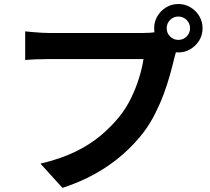

<svg xmlns="http://www.w3.org/2000/svg" viewBox="-20 -873 1040 949"><path d="M803.9 -733.4Q803.9 -709.4 820.7 -692.6Q837.5 -675.8 861.5 -675.8Q885.5 -675.8 902.4 -692.6Q919.3 -709.4 919.3 -733.4Q919.3 -757.4 902.4 -774.3Q885.5 -791.3 861.5 -791.3Q837.5 -791.3 820.7 -774.3Q803.9 -757.4 803.9 -733.4ZM741.9 -733.4Q741.9 -766.3 758.2 -793.4Q774.6 -820.6 801.6 -836.9Q828.6 -853.2 861.5 -853.2Q894.4 -853.2 921.5 -836.9Q948.6 -820.6 965 -793.4Q981.3 -766.3 981.3 -733.4Q981.3 -700.5 965 -673.5Q948.6 -646.5 921.5 -630.2Q894.4 -613.8 861.5 -613.8Q828.6 -613.8 801.6 -630.2Q774.6 -646.5 758.2 -673.5Q741.9 -700.5 741.9 -733.4ZM863.3 -654.2Q856.4 -640.2 851 -620.8Q845.6 -601.4 841.3 -585Q832.7 -548.5 820 -502.8Q807.3 -457.1 789.1 -407.9Q770.8 -358.7 746.5 -310.7Q722.1 -262.6 690.9 -220.6Q645.7 -161.3 586.1 -109Q526.5 -56.7 452.3 -15.1Q378.1 26.6 288.8 55.6L179.9 -64.1Q279.6 -87.8 352 -123Q424.5 -158.2 477.8 -203.2Q531.1 -248.1 571.8 -298.7Q605.1 -340.6 628.7 -389.9Q652.4 -439.1 667.7 -488.7Q683 -538.2 689.3 -581.1Q674.5 -581.1 639.7 -581.1Q604.9 -581.1 558.6 -581.1Q512.4 -581.1 461.8 -581.1Q411.2 -581.1 364 -581.1Q316.9 -581.1 279.5 -581.1Q242.1 -581.1 223.5 -581.1Q189.2 -581.1 156.7 -579.8Q124.3 -578.5 104.5 -576.7V-718Q119.9 -716.3 141.2 -714.4Q162.6 -712.5 185.2 -711.2Q207.7 -709.9 223.7 -709.9Q239.5 -709.9 269.5 -709.9Q299.4 -709.9 338.1 -709.9Q376.8 -709.9 419.5 -709.9Q462.2 -709.9 504.4 -709.9Q546.6 -709.9 583.6 -709.9Q620.6 -709.9 647.7 -709.9Q674.8 -709.9 686.5 -709.9Q701.5 -709.9 723.2 -711.2Q745 -712.5 764.7 -717.6Z"/></svg>

Font: Noto Sans SC Thin
Style: Regular
Weight: 100
Designer: Ryoko NISHIZUKA 西塚涼子 (kana, bopomofo & ideographs); Paul D. Hunt (Latin, Greek & Cyrillic); Sandoll Communications 산돌커뮤니
Foundry: Adobe
Version: Version 2.004-H2;hotconv 1.0.118;makeotfexe 2.5.65603